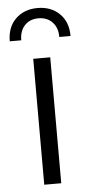

<svg xmlns="http://www.w3.org/2000/svg" viewBox="-53 -767 375 799"><g transform="rotate(-5 134.5 -367.5)"><path d="M8 -607Q8 -666 43.5 -700.5Q79 -735 135 -735Q191 -735 226.5 -700.5Q262 -666 262 -607H215Q215 -646 193 -669Q171 -692 135 -692Q99 -692 77.5 -669Q56 -646 56 -607ZM99 0V-526H170V0Z"/></g></svg>

Font: Montserrat Alternates
Style: Regular
Weight: 400
Designer: Julieta Ulanovsky
Foundry: Julieta Ulanovsky
Version: Version 7.200;PS 007.200;hotconv 1.0.88;makeotf.lib2.5.64775